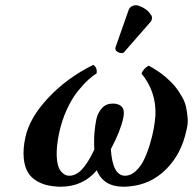

<svg xmlns="http://www.w3.org/2000/svg" viewBox="-20 -704 738 734"><path d="M692.9 -207Q673.8 -115.2 614.5 -56.4Q555.2 2.4 472.2 8.8Q465.3 9.8 452.1 9.8Q375 9.8 350.1 -53.2Q297.4 9.8 211.9 9.8Q198.7 9.8 192.9 8.8Q141.6 5.4 108.6 -20.3Q75.7 -45.9 70.8 -99.1Q67.4 -135.7 77.1 -179.2Q92.8 -253.4 164.6 -330.1Q236.3 -406.7 336.9 -456.1Q353 -444.8 349.1 -422.9Q335.4 -415.5 317.4 -398.9Q299.3 -382.3 277.3 -355.2Q255.4 -328.1 235.8 -285.9Q216.3 -243.7 206.1 -195.8Q195.3 -145.5 196.8 -106.9Q198.2 -68.8 211.9 -50.5Q225.6 -32.2 245.1 -32.2Q270.5 -32.2 293.5 -56.6Q316.4 -81.1 340.8 -132.8Q339.8 -140.6 339.8 -157.2Q338.9 -198.7 348.1 -247.1Q354 -273.4 369.9 -290.8Q385.7 -308.1 411.1 -308.1Q422.9 -308.1 430.2 -305.2Q444.8 -301.3 451.2 -287.1Q455.6 -273.4 451.2 -252.9Q440.4 -202.6 403.8 -133.8Q410.2 -32.2 458 -32.2Q479.5 -32.2 498.8 -49.8Q518.1 -67.4 530.8 -94Q543.5 -120.6 553.2 -153.1Q563 -185.5 567.9 -213.4Q572.8 -241.2 574.2 -263.2Q578.1 -353 521 -422.9Q527.8 -440.9 547.9 -453.1Q555.7 -449.2 564 -444.3Q572.3 -439.5 585 -430.9Q597.7 -422.4 609.1 -412.8Q620.6 -403.3 634 -390.1Q647.5 -377 657.5 -362.8Q667.5 -348.6 677.5 -330.8Q687.5 -313 691.4 -294.2Q695.3 -275.4 697.3 -252.9Q699.2 -230.5 692.9 -207ZM500 -684.1Q508.3 -684.1 526.9 -674.8Q547.4 -663.6 557.1 -647Q561 -643.1 561 -636.2Q561 -627 556.2 -621.1L458 -508.8Q452.1 -501 446.8 -501Q437 -501 429 -505.9Q420.9 -510.7 420.9 -519Q420.9 -520 421.4 -521.7Q421.9 -523.4 421.9 -523.9Q422.4 -525.4 423.3 -528.1Q424.3 -530.8 424.8 -532.2L472.2 -667Q475.1 -674.8 483.2 -679.4Q491.2 -684.1 500 -684.1Z"/></svg>

Font: Common Serif
Style: Bold Italic
Weight: 700
Italic angle: -12°
Designer: Philipp H. Poll, Khaled Hosny
Foundry: Stefan Peev, Context Ltd.
Version: Version 1.026